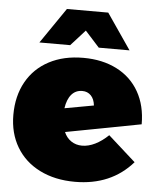

<svg xmlns="http://www.w3.org/2000/svg" viewBox="-54 -816 717 870"><g transform="rotate(5 304.0 -380.5)"><path d="M514 -607H374L309 -679L244 -607H104L215 -769H403ZM456 -216 581 -104Q483 8 319 8Q228 8 159 -26.5Q90 -61 52.5 -124Q15 -187 15 -270Q15 -356 51 -420.5Q87 -485 153.5 -520Q220 -555 309 -555Q396 -555 461.5 -521.5Q527 -488 562.5 -425.5Q598 -363 598 -278L255 -213Q266 -187 287.5 -172.5Q309 -158 337 -158Q366 -158 396.5 -173Q427 -188 456 -216ZM243 -320 375 -344Q372 -373 356.5 -389Q341 -405 317 -405Q287 -405 268 -383Q249 -361 243 -320Z"/></g></svg>

Font: TypoPRO Montserrat Alternates
Style: Regular
Weight: 900
Designer: Julieta Ulanovsky
Foundry: Julieta Ulanovsky
Version: Version 6.001